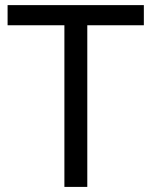

<svg xmlns="http://www.w3.org/2000/svg" viewBox="-20 -734 596 754"><path d="M232.9 0V-634.8H9.8V-713.9H544.9V-634.8H322.8V0Z"/></svg>

Font: Nokora
Style: Regular
Weight: 400
Designer: Danh Hong
Foundry: Danh Hong
Version: Version 9.000